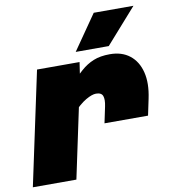

<svg xmlns="http://www.w3.org/2000/svg" viewBox="-105 -863 841 938"><g transform="rotate(-10 316.0 -394.0)"><path d="M381 -247 398 -328Q405 -361 398.5 -379Q392 -397 365 -397Q345 -397 314 -379Q283 -361 245 -320L257 -462Q292 -496 320.5 -521.5Q349 -547 383 -561Q417 -575 465 -575Q524 -575 563 -544.5Q602 -514 616 -458.5Q630 -403 614 -328L597 -247ZM-18 0 102 -563H313L302 -490L198 0ZM303 -615 423 -788H620L467 -615Z"/></g></svg>

Font: Azeret Mono Thin Black
Style: Italic
Weight: 900
Italic angle: -12°
Version: Version 1.002